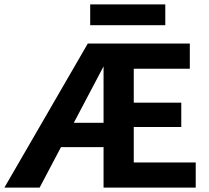

<svg xmlns="http://www.w3.org/2000/svg" viewBox="-33 -857 954 877"><path d="M-13 0 368 -658H495L148 0ZM197 -185 234 -296H501V-185ZM533 -277V-388H795V-277ZM440 0V-658H834V-543H578V-115H861V0ZM379 -742V-837H722V-742Z"/></svg>

Font: Ysabeau Infant ExtraBold
Style: Regular
Weight: 800
Designer: Christian Thalmann (Catharsis Fonts)
Version: Version 2.001;gftools[0.9.30]; featfreeze: ss01,ss02,lnum